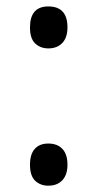

<svg xmlns="http://www.w3.org/2000/svg" viewBox="-20 -569 306 603"><path d="M74.2 -51.8Q74.2 -84.5 89.1 -101.3Q104 -118.2 131.8 -118.2Q160.2 -118.2 176 -101.3Q191.9 -84.5 191.9 -51.8Q191.9 -20 175.8 -2.9Q159.7 14.2 131.8 14.2Q106.9 14.2 90.6 -1.2Q74.2 -16.6 74.2 -51.8ZM74.2 -482.9Q74.2 -548.8 131.8 -548.8Q191.9 -548.8 191.9 -482.9Q191.9 -451.2 175.8 -434.1Q159.7 -417 131.8 -417Q106.9 -417 90.6 -432.4Q74.2 -447.8 74.2 -482.9Z"/></svg>

Font: f1_56222 
Style: Regular
Weight: 400
Foundry: Ascender Corporation
Version: Version 1.10